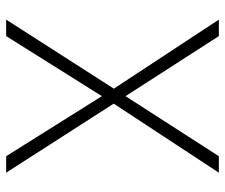

<svg xmlns="http://www.w3.org/2000/svg" viewBox="-74 -660 733 626"><g transform="rotate(-90 293.0 -346.5)"><path d="M488.8 0H542.5L317.4 -342.3L542.5 -693.4H488.8L293 -381.3L97.2 -693.4H43.5L268.6 -342.8L43.5 0H97.2L293 -304.2Z"/></g></svg>

Font: Cascadia Code PL ExtraLight
Style: Regular
Weight: 200
Monospace: yes
Designer: Aaron Bell
Foundry: Saja Typeworks
Version: Version 2404.023